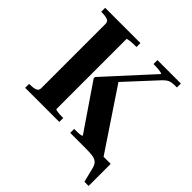

<svg xmlns="http://www.w3.org/2000/svg" viewBox="-222 -880 1205 1205"><g transform="rotate(45 380.0 -278.0)"><path d="M30 0V-35H38Q65 -35 84 -41.5Q103 -48 103 -69V-641Q103 -662 84 -668.5Q65 -675 38 -675H30V-710H343V-675H333Q321 -675 308.5 -674.5Q296 -674 285.5 -672.5Q275 -671 269 -669.5Q263 -668 263 -665V-45Q263 -42 268.5 -40.5Q274 -39 283 -37.5Q292 -36 302.5 -35.5Q313 -35 324 -35H333V0ZM430 0V-35H441Q453 -35 466.5 -35.5Q480 -36 489 -38.5Q498 -41 498 -44L292 -346V-358L571 -663Q572 -668 561 -670Q550 -672 535.5 -673.5Q521 -675 508 -675H494V-710H702V-675H690Q667 -675 652.5 -672Q638 -669 627 -661Q616 -653 603 -640L386 -405L404 -461L684 -42V0ZM568 0H550V-42H747V154H710L686 58Q680 33 667 20.5Q654 8 631 4Q608 0 568 0Z"/></g></svg>

Font: Roboto Serif 144pt SemiBold
Style: Regular
Weight: 600
Version: Version 1.008